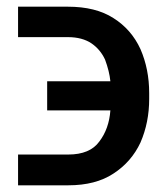

<svg xmlns="http://www.w3.org/2000/svg" viewBox="-20 -551 500 574"><path d="M277 -128Q306 -166 310 -221H121V-308H310Q307 -338 294 -373Q280 -403 254 -421Q226 -440 183 -440H34V-531H183Q266 -531 319 -497Q373 -463 400 -404Q426 -344 426 -273V-255Q426 -185 400 -125Q373 -67 319 -32Q266 3 184 3H34V-89H184Q249 -89 277 -128Z"/></svg>

Font: Sinter Medium
Style: Regular
Weight: 500
Foundry: Adobe & rsms
Version: Version 1.000